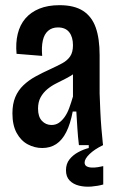

<svg xmlns="http://www.w3.org/2000/svg" viewBox="-20 -561 458 742"><path d="M143 11Q114 11 87.5 -3Q61 -17 44.5 -47Q28 -77 28 -123Q28 -159 39 -185.5Q50 -212 70.5 -231.5Q91 -251 117.5 -265.5Q144 -280 175 -294Q201 -306 220.5 -316.5Q240 -327 251 -343Q262 -359 262 -386Q262 -418 247.5 -436.5Q233 -455 204 -455Q181 -455 166 -442Q151 -429 145.5 -404.5Q140 -380 143 -345L44 -353Q40 -395 48.5 -430Q57 -465 78 -489.5Q99 -514 132 -527.5Q165 -541 210 -541Q267 -541 301 -519Q335 -497 350 -454.5Q365 -412 365 -348V-200Q366 -172 367.5 -136Q369 -100 372 -64Q375 -28 378 0H285Q281 -33 279 -65.5Q277 -98 275 -130H261Q252 -82 236 -50.5Q220 -19 197 -4Q174 11 143 11ZM179 -78Q195 -78 207 -86Q219 -94 229.5 -108.5Q240 -123 247.5 -143.5Q255 -164 262 -188V-298L293 -305Q284 -289 268.5 -278Q253 -267 234.5 -257.5Q216 -248 197 -238.5Q178 -229 162.5 -216Q147 -203 137 -185Q127 -167 127 -141Q127 -110 142 -94Q157 -78 179 -78ZM379 152Q358 158 333 160Q308 162 285.5 156.5Q263 151 249 136.5Q235 122 235 97Q235 72 248.5 55Q262 38 282.5 27Q303 16 323 11V-5H378V0Q345 16 326 34.5Q307 53 307 67Q307 77 314.5 81.5Q322 86 334 86.5Q346 87 358.5 85Q371 83 379 81Z"/></svg>

Font: Bricolage Grotesque 24pt Condensed Medium
Style: Regular
Weight: 500
Width: 3
Designer: Mathieu Triay
Foundry: Atelier Triay
Version: Version 1.001;gftools[0.9.33.dev8+g029e19f]